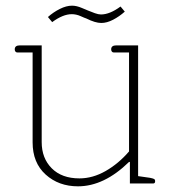

<svg xmlns="http://www.w3.org/2000/svg" viewBox="-20 -647 602 677"><path d="M284 -582Q280 -583 264.5 -590Q249 -597 233 -597Q202 -597 164 -569L149 -587Q168 -604 191 -615.5Q214 -627 234 -627Q250 -627 268.5 -619Q287 -611 290 -610Q302 -605 314.5 -600.5Q327 -596 336 -596Q367 -596 405 -624L420 -606Q401 -589 379 -577.5Q357 -566 337 -566Q316 -566 284 -582ZM95 -145V-462H41Q37 -462 34.5 -465Q32 -468 32 -473Q32 -487 50 -487H127V-146Q127 -89 162.5 -53.5Q198 -18 260 -18Q307 -18 352.5 -44Q398 -70 435 -113V-462H381Q377 -462 374.5 -465Q372 -468 372 -473Q372 -487 390 -487H467V-26L509 -20Q519 -18 523 -16Q527 -14 527 -8Q527 0 520 0H438V-76H435Q347 10 255 10Q187 10 141 -31.5Q95 -73 95 -145Z"/></svg>

Font: Maitree ExtraLight
Style: Regular
Weight: 250
Designer: CadsonDemak Team
Foundry: CadsonDemak
Version: Version 1.002